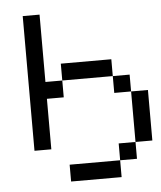

<svg xmlns="http://www.w3.org/2000/svg" viewBox="-48 -542 596 710"><g transform="rotate(-5 250.0 -187.5)"><path d="M375 62.5H187.5V125H375ZM375 62.5H437.5V0H375ZM437.5 0H500V-187.5H437.5ZM62.5 -500Q62.5 -500 62.5 0H125V-187.5H187.5V-250H125Q125 -250 125 -500ZM437.5 -187.5V-250H375V-187.5ZM187.5 -250H375V-312.5H187.5Z"/></g></svg>

Font: BFUnifontExMono
Style: Regular
Weight: 500
Version: Version 15.0.06